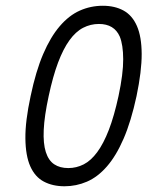

<svg xmlns="http://www.w3.org/2000/svg" viewBox="-20 -650 514 670"><path d="M338.9 -629.9Q380.4 -629.9 410.9 -613.3Q441.4 -596.7 457.8 -559.3Q474.1 -522 474.4 -461.9Q474.6 -401.9 456.5 -314.9Q437.5 -226.6 411.4 -166.3Q385.3 -106 353 -69.1Q320.8 -32.2 283.4 -16.1Q246.1 0 205.1 0Q163.6 0 132.8 -16.4Q102.1 -32.7 85.7 -69.6Q69.3 -106.4 68.6 -166.7Q67.9 -227.1 86.9 -314.9Q105 -401.4 130.6 -461.2Q156.2 -521 188.5 -558.6Q220.7 -596.2 258.5 -613Q296.4 -629.9 338.9 -629.9ZM397.9 -522.5Q378.4 -566.4 325.2 -566.4Q295.9 -566.4 270 -553Q244.1 -539.6 222.4 -509.5Q200.7 -479.5 182.6 -431.6Q164.6 -383.8 149.9 -314.9Q134.8 -245.1 132.6 -197Q130.4 -148.9 139.9 -119.4Q149.4 -89.8 169.2 -76.7Q189 -63.5 218.3 -63.5Q246.6 -63.5 272 -76.4Q297.4 -89.4 319.3 -119.1Q341.3 -148.9 359.9 -197Q378.4 -245.1 393.6 -314.9Q410.2 -393.1 409.9 -443.4Q409.7 -493.7 397.9 -522.5Z"/></svg>

Font: Fibel Nord
Style: Italic
Weight: 400
Designer: Peter Wiegel
Foundry: Peter Wioegel
Version: Version 000.000